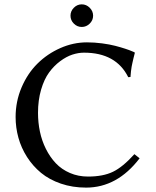

<svg xmlns="http://www.w3.org/2000/svg" viewBox="-20 -853 717 883"><path d="M319.6 -744.4Q304.2 -759.8 304.2 -780.8Q304.2 -801.8 319.6 -817.4Q335 -833 356 -833Q377 -833 392.6 -817.4Q408.2 -801.8 408.2 -780.8Q408.2 -759.8 392.6 -744.4Q377 -729 356 -729Q335 -729 319.6 -744.4ZM379.9 -658.2Q414.1 -658.2 449.2 -653.6Q484.4 -648.9 509.8 -642.3Q535.2 -635.7 555.9 -628.9Q576.7 -622.1 587.4 -617.2L598.1 -612.8L600.1 -609.9L593.8 -585L588.9 -563.5Q587.4 -557.6 585.4 -546.4Q583.5 -535.2 582.3 -524.7Q581.1 -514.2 580.1 -499L569.8 -498Q513.7 -610.8 366.2 -610.8Q340.3 -610.8 312.7 -601.8Q285.2 -592.8 256.6 -571.5Q228 -550.3 205.6 -519.5Q183.1 -488.8 168.9 -440.4Q154.8 -392.1 154.8 -334Q154.8 -289.6 163.6 -247.6Q172.4 -205.6 191.2 -168Q210 -130.4 236.8 -102.1Q263.7 -73.7 301.8 -57.4Q339.8 -41 384.8 -41Q454.1 -41 499.5 -63Q544.9 -85 598.1 -144L622.1 -125Q519 9.8 376 9.8Q313.5 9.8 260 -8.5Q206.5 -26.9 168.7 -58.1Q130.9 -89.4 104.2 -131.1Q77.6 -172.9 64.7 -219.5Q51.8 -266.1 51.8 -314.9Q51.8 -386.7 79.3 -451.2Q106.9 -515.6 152.3 -560.5Q197.8 -605.5 257.3 -631.8Q316.9 -658.2 379.9 -658.2Z"/></svg>

Font: Linux Biolinum G
Style: Regular
Weight: 400
Designer: Philipp H. Poll
Foundry: Philipp H. Poll
Version: Version 1.1.0 ; ttfautohint (v1.6)